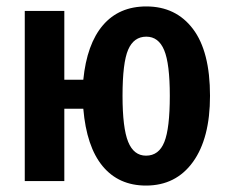

<svg xmlns="http://www.w3.org/2000/svg" viewBox="-20 -563 708 597"><path d="M633 -265Q633 -133 580 -59.5Q527 14 434 14Q349 14 299 -46.5Q249 -107 239 -225H180V0H57V-529H180V-315H239Q250 -426 300 -484.5Q350 -543 435 -543Q527 -543 580 -473Q633 -403 633 -265ZM508 -265Q508 -365 490.5 -407Q473 -449 435 -449Q396 -449 378.5 -408.5Q361 -368 361 -265Q361 -165 378.5 -122Q396 -79 434 -79Q474 -79 491 -121.5Q508 -164 508 -265Z"/></svg>

Font: Fira Sans Compressed Medium
Style: Regular
Weight: 500
Width: 1
Designer: bBox Type GmbH & Carrois Corporate GbR & Edenspiekermann AG
Foundry: bBox Type GmbH & Carrois Corporate GbR & Edenspiekermann AG
Version: Version 4.301